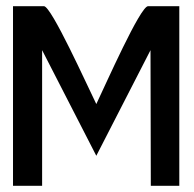

<svg xmlns="http://www.w3.org/2000/svg" viewBox="-20 -600 628 620"><path d="M22 0H116V-438L291 -97L466 -438L467 0H559V-580H458C433 -580 322 -329 291 -264C261 -325 146 -580 122 -580H22Z"/></svg>

Font: Charger Pro
Style: ExBdNar
Weight: 400
Designer: Jasper
Foundry: Cannot Into Space Fonts
Version: Version 1.09